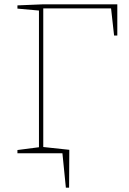

<svg xmlns="http://www.w3.org/2000/svg" viewBox="-20 -712 597 892"><path d="M61 -687 182 -692H525V-547H510L496 -673H181V-29L302 -16L301 160H286L270 0H61V-15L161 -28V-663L61 -672Z"/></svg>

Font: Bitter Pro Thin
Style: Regular
Weight: 250
Designer: Sol Matas, and Bitter project Authors
Foundry: Sol Matas
Version: Version 1.010